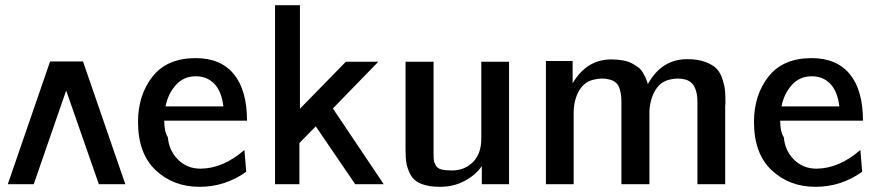

<svg xmlns="http://www.w3.org/2000/svg" viewBox="-20 -710 3382 740"><path d="M463 0H361L235 -361L110 0H10L173 -473H300Z M512 -240Q512 -344 568 -415Q624 -486 734 -486Q831 -486 881.5 -424Q932 -362 932 -245H613Q613 -202 627 -181Q631 -130 666 -95Q701 -60 752 -60Q839 -60 922 -132L929 -48Q848 10 749 10Q648 10 580 -54Q512 -118 512 -240ZM618 -300H841Q834 -358 806 -387Q778 -416 735 -416Q687 -416 657 -381.5Q627 -347 618 -300Z M1040 0V-690H1136V-291Q1165 -321 1224.5 -381.5Q1284 -442 1313 -472H1438L1263 -292L1459 0H1349L1197 -223Q1154 -180 1134 -159V0Z M1543 -133V-472H1651V-124Q1651 -103 1652 -93.5Q1653 -84 1659.5 -72.5Q1666 -61 1681 -57Q1696 -53 1722 -53Q1770 -53 1802.5 -85Q1835 -117 1835 -176V-472H1942V0H1837V-70Q1813 -35 1770.5 -12.5Q1728 10 1676 10Q1632 10 1603.5 -1.5Q1575 -13 1562.5 -36.5Q1550 -60 1546.5 -81Q1543 -102 1543 -133Z M2084 0V-475H2187V-389Q2241 -481 2336 -481Q2361 -481 2382 -477Q2403 -473 2417 -465Q2431 -457 2441 -449.5Q2451 -442 2457.5 -430.5Q2464 -419 2467 -413Q2470 -407 2473.5 -397Q2477 -387 2477 -386Q2530 -482 2629 -482Q2670 -482 2699 -471Q2728 -460 2742.5 -444.5Q2757 -429 2765 -403.5Q2773 -378 2774.5 -359.5Q2776 -341 2776 -313Q2776 -311 2775.5 -307.5Q2775 -304 2775 -303V0H2668V-317Q2668 -393 2619 -404Q2593 -411 2560 -403Q2525 -395 2505 -361Q2485 -327 2483 -279V0H2375V-317Q2375 -354 2365 -376Q2355 -398 2327 -404Q2301 -411 2268 -403Q2232 -395 2212 -360.5Q2192 -326 2191 -279V-275V0Z M2886 -240Q2886 -344 2942 -415Q2998 -486 3108 -486Q3205 -486 3255.5 -424Q3306 -362 3306 -245H2987Q2987 -202 3001 -181Q3005 -130 3040 -95Q3075 -60 3126 -60Q3213 -60 3296 -132L3303 -48Q3222 10 3123 10Q3022 10 2954 -54Q2886 -118 2886 -240ZM2992 -300H3215Q3208 -358 3180 -387Q3152 -416 3109 -416Q3061 -416 3031 -381.5Q3001 -347 2992 -300Z"/></svg>

Font: Coval
Style: Medium
Weight: 500
Foundry: Context Ltd
Version: Version 001.000